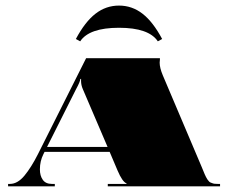

<svg xmlns="http://www.w3.org/2000/svg" viewBox="-20 -661 809 681"><path d="M264.4 -514.4 249.1 -522.7Q281.5 -583.5 318.6 -612.3Q355.8 -641.2 402.1 -641.2Q448.4 -641.2 485.6 -612.3Q522.7 -583.5 555.1 -522.7L539.8 -514.4Q507.9 -562.5 402.1 -562.5Q296.3 -562.5 264.4 -514.4ZM361.5 -139.9 273.6 -345.3Q267.5 -359.3 267.5 -374.1Q267.5 -376.3 267.5 -378.5L267.9 -381.1H264.9Q264.9 -372.4 249.6 -344.4L146.9 -139.9ZM285.4 -454.5H547.2V-449.3Q546.3 -442.3 546.3 -438.8Q546.3 -420.5 557.3 -394.2L694.9 -69.9Q697.1 -65.1 700.8 -55.7Q704.5 -46.3 705.9 -43.3Q707.2 -40.2 710.4 -33.7Q713.7 -27.1 715.3 -25.1Q716.8 -23.2 720.1 -19Q723.3 -14.9 726 -14Q728.6 -13.1 732.7 -11.4Q736.9 -9.6 741.5 -9.2Q746.1 -8.7 752.2 -8.7H760.5V0H362.3V-8.7H428.8V-10.5Q413.9 -16.2 396.9 -56.4L368.9 -122.4H138.1L133.7 -113.6Q121.5 -89.2 121.5 -60.3Q121.5 -37.6 131.8 -23.2Q142 -8.7 163.9 -8.7H174.4V0H8.7V-8.7H15.3Q42.4 -8.7 66.7 -38Q90.9 -67.3 114.5 -114.1Z"/></svg>

Font: FoglihtenBlackPcs
Style: BlackPcs
Weight: 900
Version: Version 0.75